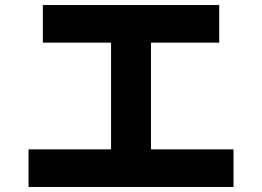

<svg xmlns="http://www.w3.org/2000/svg" viewBox="-20 -741 1040 762"><path d="M150 -571.8V-721H850V-571.8ZM93.3 1V-148.2H906.7V1ZM420.8 -619.2H579.2V-99.2H420.8Z"/></svg>

Font: Murecho Thin
Style: Regular
Weight: 100
Designer: Neil Summerour
Foundry: Positype
Version: Version 1.010